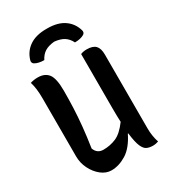

<svg xmlns="http://www.w3.org/2000/svg" viewBox="-226 -1055 1052 1182"><g transform="rotate(-30 300.0 -464.5)"><path d="M211 13Q173 13 139.5 -13.5Q106 -40 85 -82Q64 -124 64 -171V-584Q64 -619 60.5 -648Q57 -677 49 -702Q74 -710 102 -710Q152 -710 176.5 -678Q201 -646 201 -559Q201 -497 198.5 -436.5Q196 -376 189.5 -310Q183 -244 171 -165Q187 -122 231 -122Q279 -122 321.5 -140Q364 -158 408 -218Q406 -262 406 -317V-701Q425 -709 449 -709Q493 -709 512 -689Q531 -669 531 -625V-101Q531 -46 547 2Q539 5 528.5 7Q518 9 507 9Q484 9 465.5 1Q447 -7 434 -37Q421 -67 413 -133H410Q370 -52 317 -19.5Q264 13 211 13ZM191 -782Q150 -782 125 -797Q110 -807 116 -826Q132 -880 177.5 -911Q223 -942 296 -942H304Q378 -942 423 -911Q468 -880 484 -826Q490 -807 475 -797Q450 -782 409 -782Q393 -814 367.5 -830Q342 -846 300 -850Q258 -846 232.5 -830Q207 -814 191 -782Z"/></g></svg>

Font: Recursive Mn Csl St SmB
Style: Regular
Weight: 600
Monospace: yes
Version: Version 1.079;hotconv 1.0.112;makeotfexe 2.5.65598; ttfautoh